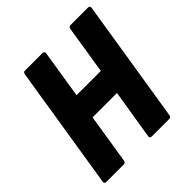

<svg xmlns="http://www.w3.org/2000/svg" viewBox="-176 -789 923 923"><g transform="rotate(-45 285.0 -327.5)"><path d="M30 0Q14 0 17 -14L117 -641Q119 -655 130 -655H249Q263 -655 261 -641L222 -396H387L426 -641Q428 -655 440 -655H558Q572 -655 570 -641L470 -14Q468 0 456 0H339Q323 0 326 -14L367 -266H201L161 -14Q159 0 147 0Z"/></g></svg>

Font: Sofia Sans Condensed Black
Style: Italic
Weight: 900
Italic angle: -9°
Version: Version 4.100